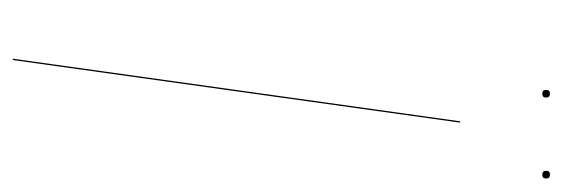

<svg xmlns="http://www.w3.org/2000/svg" viewBox="-302 -554 857 292"><g transform="rotate(90 126.0 -408.5)"><path d="M128.9 -811Q128.9 -805.2 123 -805.2Q117.2 -805.2 117.2 -811Q117.2 -816.9 123 -816.9Q128.9 -816.9 128.9 -811ZM252 -811Q252 -805.2 246.1 -805.2Q240.2 -805.2 240.2 -811Q240.2 -816.9 246.1 -816.9Q252 -816.9 252 -811ZM167 -680.2 71.8 0H69.8L165 -680.2Z"/></g></svg>

Font: Fira Sans Compressed Two
Style: Italic
Weight: 100
Width: 3
Italic angle: -8°
Designer: Carrois Corporate & Edenspiekermann AG
Foundry: Carrois Corporate GbR & Edenspiekermann AG
Version: Version 4.203;PS 004.203;hotconv 1.0.88;makeotf.lib2.5.64775